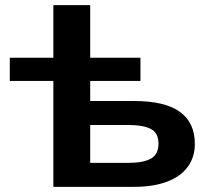

<svg xmlns="http://www.w3.org/2000/svg" viewBox="-20 -725 834 745"><path d="M187 0V-411H18V-501H187V-705H330V-501H525V-411H330V-333H501Q620 -333 678 -291Q736 -249 736 -167Q736 -115 708.5 -77.5Q681 -40 628 -20Q575 0 501 0ZM330 -93H477Q536 -93 565.5 -109.5Q595 -126 595 -168Q595 -209 565.5 -224.5Q536 -240 477 -240H330Z"/></svg>

Font: Nunito Sans 7pt SemiExpanded
Style: Bold
Weight: 700
Width: 6
Designer: Vernon Adams
Foundry: Vernon Adams
Version: Version 3.101;gftools[0.9.27]